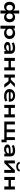

<svg xmlns="http://www.w3.org/2000/svg" viewBox="3981 -4751 950 8952"><g transform="rotate(90 4456.0 -275.0)"><path d="M469 180 471 -96H479Q457 -46 410 -18Q363 10 299 10Q228 10 174.5 -21.5Q121 -53 91.5 -111Q62 -169 62 -247Q62 -326 91.5 -383.5Q121 -441 174.5 -472.5Q228 -504 299 -504Q363 -504 409.5 -476.5Q456 -449 479 -399H471L469 -694H612L610 -399H601Q624 -449 671 -476.5Q718 -504 781 -504Q853 -504 906.5 -472Q960 -440 989 -382.5Q1018 -325 1018 -247Q1018 -169 988.5 -111Q959 -53 906 -21.5Q853 10 781 10Q717 10 671 -18Q625 -46 601 -96H610L612 180ZM341 -97Q380 -97 409 -115Q438 -133 454 -166.5Q470 -200 470 -247Q470 -295 454 -328Q438 -361 409 -379Q380 -397 341 -397Q279 -397 242.5 -357Q206 -317 206 -247Q206 -177 243 -137Q280 -97 341 -97ZM740 -97Q802 -97 838 -137Q874 -177 874 -247Q874 -317 838 -357Q802 -397 740 -397Q702 -397 672.5 -379Q643 -361 626.5 -328Q610 -295 610 -247Q610 -200 626.5 -166.5Q643 -133 672 -115Q701 -97 740 -97Z M1178 180V-494H1315V-396H1307Q1330 -447 1387 -475.5Q1444 -504 1522 -504Q1608 -504 1670 -471Q1732 -438 1765.5 -381Q1799 -324 1799 -247Q1799 -172 1765.5 -114Q1732 -56 1671 -23Q1610 10 1523 10Q1445 10 1389.5 -18.5Q1334 -47 1312 -95H1320V180ZM1487 -98Q1567 -98 1611.5 -139.5Q1656 -181 1656 -248Q1656 -315 1611.5 -355.5Q1567 -396 1487 -396Q1407 -396 1362.5 -355.5Q1318 -315 1318 -248Q1318 -181 1362.5 -139.5Q1407 -98 1487 -98Z M2158 10Q2092 10 2041 -11Q1990 -32 1961.5 -68Q1933 -104 1933 -150Q1933 -197 1964 -229.5Q1995 -262 2066 -279Q2137 -296 2257 -296H2370V-213H2261Q2205 -213 2168.5 -209.5Q2132 -206 2111 -199Q2090 -192 2081 -181Q2072 -170 2072 -154Q2072 -123 2101.5 -106Q2131 -89 2183 -89Q2229 -89 2267.5 -104.5Q2306 -120 2328.5 -147Q2351 -174 2351 -208V-312Q2351 -357 2316.5 -377Q2282 -397 2212 -397Q2154 -397 2100 -384Q2046 -371 1997 -344L1958 -443Q1994 -462 2037 -475.5Q2080 -489 2127.5 -496.5Q2175 -504 2221 -504Q2308 -504 2367 -481Q2426 -458 2457 -412Q2488 -366 2488 -292V0H2360V-108H2366Q2351 -73 2322.5 -46Q2294 -19 2253 -4.5Q2212 10 2158 10Z M2678 0V-494H2821V-309H3120V-494H3263V0H3120V-197H2821V0Z M3455 0V-494H3598V-306H3696L3879 -494H4046L3794 -244L3779 -285Q3812 -282 3836.5 -274.5Q3861 -267 3882.5 -249.5Q3904 -232 3926 -201L4068 0H3908L3800 -150Q3786 -170 3771.5 -180.5Q3757 -191 3737 -194.5Q3717 -198 3686 -198H3598V0Z M4465 10Q4361 10 4285.5 -20.5Q4210 -51 4170 -108.5Q4130 -166 4130 -244Q4130 -321 4168 -379Q4206 -437 4276 -470.5Q4346 -504 4439 -504Q4526 -504 4589.5 -473.5Q4653 -443 4687.5 -386.5Q4722 -330 4722 -251V-211H4242V-295H4622L4600 -275Q4599 -341 4558.5 -374Q4518 -407 4442 -407Q4386 -407 4347 -390Q4308 -373 4287 -340.5Q4266 -308 4266 -261V-251Q4266 -201 4287.5 -167Q4309 -133 4354.5 -115.5Q4400 -98 4474 -98Q4534 -98 4585 -109.5Q4636 -121 4671 -145L4709 -50Q4671 -22 4605 -6Q4539 10 4465 10Z M4870 0V-494H5013V-309H5312V-494H5455V0H5312V-197H5013V0Z M6490 131V0H5647V-494H5784V-112H6011V-494H6147V-112H6375V-494H6511V-108H6612V131Z M6941 10Q6875 10 6824 -11Q6773 -32 6744.5 -68Q6716 -104 6716 -150Q6716 -197 6747 -229.5Q6778 -262 6849 -279Q6920 -296 7040 -296H7153V-213H7044Q6988 -213 6951.5 -209.5Q6915 -206 6894 -199Q6873 -192 6864 -181Q6855 -170 6855 -154Q6855 -123 6884.5 -106Q6914 -89 6966 -89Q7012 -89 7050.5 -104.5Q7089 -120 7111.5 -147Q7134 -174 7134 -208V-312Q7134 -357 7099.5 -377Q7065 -397 6995 -397Q6937 -397 6883 -384Q6829 -371 6780 -344L6741 -443Q6777 -462 6820 -475.5Q6863 -489 6910.5 -496.5Q6958 -504 7004 -504Q7091 -504 7150 -481Q7209 -458 7240 -412Q7271 -366 7271 -292V0H7143V-108H7149Q7134 -73 7105.5 -46Q7077 -19 7036 -4.5Q6995 10 6941 10Z M7461 0V-494H7599V-135H7565L7918 -494H8039V0H7902V-360H7936L7581 0ZM7751 -558Q7689 -558 7642 -575Q7595 -592 7565 -626Q7535 -660 7523 -711L7603 -730Q7616 -683 7653 -662.5Q7690 -642 7751 -642Q7811 -642 7848.5 -662.5Q7886 -683 7900 -730L7979 -711Q7968 -661 7938.5 -627Q7909 -593 7862.5 -575.5Q7816 -558 7751 -558Z M8231 0V-494H8374V-309H8673V-494H8816V0H8673V-197H8374V0Z"/></g></svg>

Font: Nunito Sans 10pt Expanded
Style: Bold
Weight: 700
Width: 7
Designer: Vernon Adams
Foundry: Vernon Adams
Version: Version 3.101;gftools[0.9.27]